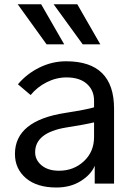

<svg xmlns="http://www.w3.org/2000/svg" viewBox="-20 -834 598 872"><path d="M60.5 -814.5H167L271.5 -632.8H191.4ZM223.6 -814.5H331.1L435.5 -632.8H355.5ZM139.6 -142.6Q139.6 -107.4 168.9 -83Q198.2 -58.6 248 -58.6Q314.5 -58.6 360.8 -101.6Q407.2 -144.5 407.2 -211.9V-278.3Q368.2 -268.6 280.3 -254.9Q139.6 -231.4 139.6 -142.6ZM47.9 -134.8Q47.9 -286.1 277.3 -321.3Q377 -336.9 407.2 -346.7V-377Q407.2 -423.8 374.5 -453.1Q341.8 -482.4 282.2 -482.4Q235.4 -482.4 191.9 -460.4Q148.4 -438.5 119.1 -402.3L61.5 -451.2Q101.6 -499 159.2 -527.3Q216.8 -555.7 280.3 -555.7Q498 -555.7 498 -340.8V0H410.2V-81.1Q393.6 -41 346.7 -11.7Q299.8 17.6 236.3 17.6Q147.5 17.6 97.7 -24.9Q47.9 -67.4 47.9 -134.8Z"/></svg>

Font: Gothic A1 Medium
Style: Regular
Weight: 500
Designer: HanYang I&C Co.,Ltd.
Foundry: HanYang I&C Co.,Ltd.
Version: Version 2.50